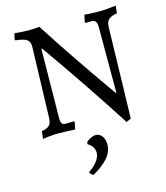

<svg xmlns="http://www.w3.org/2000/svg" viewBox="-134 -747 986 1141"><g transform="rotate(-15 359.5 -176.0)"><path d="M523 -593 485 -592 483 -596 492 -641Q502 -640 530 -638.5Q558 -637 587 -637Q613 -637 644.5 -640.5Q676 -644 686 -645L681 -599Q646 -594 630 -579.5Q614 -565 613 -536L599 26L570 40Q483 -95 400.5 -217.5Q318 -340 265 -415.5Q212 -491 198 -511H193L188 -84Q188 -62 195 -53Q202 -44 219 -44L270 -45L272 -41L263 4Q252 3 218 1.5Q184 0 157 0Q132 0 102.5 3.5Q73 7 64 8L69 -38Q100 -42 115 -56.5Q130 -71 131 -101L144 -538Q144 -569 125.5 -582Q107 -595 57 -600L54 -605L62 -642Q71 -641 101 -639Q131 -637 148 -637Q169 -637 189 -638.5Q209 -640 215 -641Q289 -526 363.5 -416Q438 -306 488 -235Q538 -164 551 -145H556V-550Q556 -593 523 -593ZM371 67Q394 67 409.5 86.5Q425 106 425 138Q425 187 387 226.5Q349 266 297 293L279 278V268Q310 249 330.5 221.5Q351 194 351 169Q351 150 340 133.5Q329 117 311 107L313 93Q347 67 371 67Z"/></g></svg>

Font: Sahitya
Style: Regular
Weight: 400
Designer: Juan Pablo del Peral
Foundry: Juan Pablo del Peral (http://www.huertatipografica.com)
Version: Version 1.001;PS 001.000;hotconv 1.0.70;makeotf.lib2.5.58329